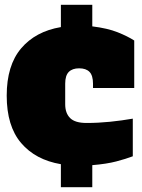

<svg xmlns="http://www.w3.org/2000/svg" viewBox="-20 -677 594 801"><path d="M234 104V8Q128 -10 68 -80.5Q8 -151 8 -278Q8 -404 68 -475Q128 -546 234 -564V-657H365V-567Q429 -559 470.5 -542.5Q512 -526 540 -508V-310H368V-328Q368 -362 353.5 -377Q339 -392 310 -392Q282 -392 267 -377Q252 -362 252 -328V-242Q252 -205 272.5 -184.5Q293 -164 341 -164Q390 -164 439 -169Q488 -174 534 -182V-25Q505 -14 465 -3.5Q425 7 365 12V104Z"/></svg>

Font: Alfa Slab One
Style: Regular
Weight: 400
Designer: JM Sole
Foundry: JM Sole
Version: Version 1.001